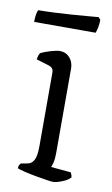

<svg xmlns="http://www.w3.org/2000/svg" viewBox="-78 -696 430 738"><g transform="rotate(10 137.0 -327.0)"><path d="M183 0Q176 0 157 -3Q138 -6 115 -10Q92 -14 71.5 -19Q51 -24 41 -28Q41 -35 43.5 -40Q46 -45 49 -48L75 -53Q90 -55 99 -71Q108 -87 108 -126V-414Q108 -431 92 -437L40 -453Q41 -462 43.5 -469Q46 -476 49 -479Q63 -486 86.5 -493Q110 -500 122 -500Q146 -500 161 -483Q176 -466 176 -441V-111Q176 -89 172.5 -74.5Q169 -60 166 -55L244 -48Q245 -45 247.5 -40Q250 -35 250 -29Q241 -18 218.5 -9Q196 0 183 0ZM5 -593Q5 -612 7.5 -624Q10 -636 13 -640Q37 -640 71 -641.5Q105 -643 140.5 -645.5Q176 -648 204.5 -650.5Q233 -653 246 -654L254 -645Q254 -628 251 -614Q248 -600 245 -593Z"/></g></svg>

Font: Texturina 72pt Light
Style: Regular
Weight: 300
Designer: Guillermo Torres Carreño
Foundry: Omnibus-Type
Version: Version 1.002; ttfautohint (v1.8.3)